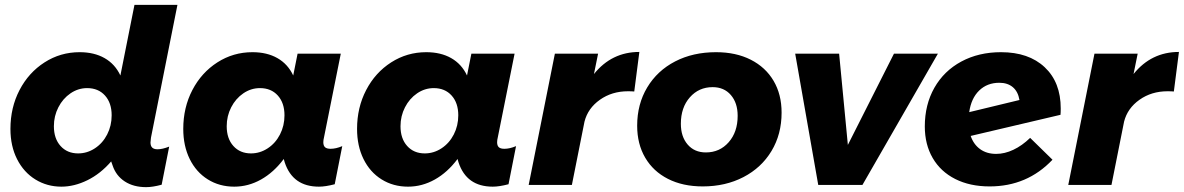

<svg xmlns="http://www.w3.org/2000/svg" viewBox="-20 -762 4877 791"><path d="M602 -195Q600 -179 600 -175Q600 -161 607 -154Q614 -147 629 -147Q649 -147 677 -158L646 -1Q609 9 582 9Q530 9 494 -14.5Q458 -38 444 -80L438 -97Q394 -46 340 -19.5Q286 7 233 7Q174 7 126 -22.5Q78 -52 50.5 -106Q23 -160 23 -231Q23 -319 60.5 -391Q98 -463 163.5 -505Q229 -547 308 -547Q368 -547 411 -522.5Q454 -498 476 -451L534 -742H711ZM339 -399Q302 -399 270.5 -377.5Q239 -356 220.5 -320Q202 -284 202 -242Q202 -191 229.5 -160.5Q257 -130 302 -130Q339 -130 371 -151Q403 -172 421.5 -208Q440 -244 440 -287Q440 -338 412.5 -368.5Q385 -399 339 -399Z M735 -231Q735 -319 772.5 -391Q810 -463 875.5 -505Q941 -547 1020 -547Q1080 -547 1123 -522.5Q1166 -498 1188 -451L1206 -541H1384L1315 -197Q1312 -185 1312 -176Q1312 -162 1319 -155.5Q1326 -149 1342 -149Q1364 -149 1390 -160L1359 -3Q1321 7 1294 7Q1186 7 1153 -93L1149 -107Q1108 -52 1055.5 -22.5Q1003 7 945 7Q884 7 836 -23Q788 -53 761.5 -107Q735 -161 735 -231ZM1152 -287Q1152 -338 1124.5 -368.5Q1097 -399 1051 -399Q1014 -399 982.5 -377.5Q951 -356 932.5 -320Q914 -284 914 -242Q914 -191 941.5 -160.5Q969 -130 1014 -130Q1051 -130 1083 -151Q1115 -172 1133.5 -208Q1152 -244 1152 -287Z M1451 -231Q1451 -319 1488.5 -391Q1526 -463 1591.5 -505Q1657 -547 1736 -547Q1796 -547 1839 -522.5Q1882 -498 1904 -451L1922 -541H2100L2031 -197Q2028 -185 2028 -176Q2028 -162 2035 -155.5Q2042 -149 2058 -149Q2080 -149 2106 -160L2075 -3Q2037 7 2010 7Q1902 7 1869 -93L1865 -107Q1824 -52 1771.5 -22.5Q1719 7 1661 7Q1600 7 1552 -23Q1504 -53 1477.5 -107Q1451 -161 1451 -231ZM1868 -287Q1868 -338 1840.5 -368.5Q1813 -399 1767 -399Q1730 -399 1698.5 -377.5Q1667 -356 1648.5 -320Q1630 -284 1630 -242Q1630 -191 1657.5 -160.5Q1685 -130 1730 -130Q1767 -130 1799 -151Q1831 -172 1849.5 -208Q1868 -244 1868 -287Z M2614 -548 2593 -385Q2584 -386 2567 -386Q2501 -386 2451.5 -351Q2402 -316 2388 -261L2336 0H2158L2266 -541H2444L2427 -457Q2500 -548 2614 -548Z M3200 -298Q3200 -209 3158.5 -140Q3117 -71 3043 -32.5Q2969 6 2875 6Q2793 6 2732 -25Q2671 -56 2638 -112.5Q2605 -169 2605 -244Q2605 -333 2646.5 -402Q2688 -471 2761.5 -509Q2835 -547 2930 -547Q3012 -547 3073 -516Q3134 -485 3167 -429Q3200 -373 3200 -298ZM2785 -252Q2785 -199 2813 -166.5Q2841 -134 2888 -134Q2945 -134 2982 -176Q3019 -218 3019 -285Q3019 -338 2991 -370.5Q2963 -403 2916 -403Q2859 -403 2822 -361Q2785 -319 2785 -252Z M3844 -541 3533 0H3351L3256 -541H3437L3473 -165L3663 -541Z M4350 -315Q4350 -298 4349 -289L3979 -202Q3991 -167 4018 -147.5Q4045 -128 4084 -128Q4119 -128 4155 -145Q4191 -162 4224 -194L4316 -104Q4212 6 4057 6Q3976 6 3915.5 -24.5Q3855 -55 3822.5 -111Q3790 -167 3790 -241Q3790 -331 3829.5 -400.5Q3869 -470 3940.5 -508.5Q4012 -547 4104 -547Q4218 -547 4284 -485Q4350 -423 4350 -315ZM4180 -350Q4174 -385 4152.5 -403Q4131 -421 4097 -421Q4047 -421 4014 -389Q3981 -357 3973 -300Z M4837 -548 4816 -385Q4807 -386 4790 -386Q4724 -386 4674.5 -351Q4625 -316 4611 -261L4559 0H4381L4489 -541H4667L4650 -457Q4723 -548 4837 -548Z"/></svg>

Font: TypoPRO Montserrat Alternates
Style: Bold Italic
Weight: 700
Italic angle: -11.3°
Designer: Julieta Ulanovsky
Foundry: Julieta Ulanovsky
Version: Version 6.001